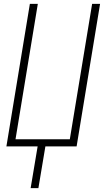

<svg xmlns="http://www.w3.org/2000/svg" viewBox="-20 -755 540 990"><path d="M138 215 174 0H13L134 -735H175L60 -37H340L455 -735H496L375 0H214L178 215Z"/></svg>

Font: Iosevka Curly Extralight
Style: Italic
Weight: 200
Italic angle: -9°
Monospace: yes
Designer: Belleve Invis
Foundry: Belleve Invis
Version: Version 22.1.2; ttfautohint (v1.8.4)